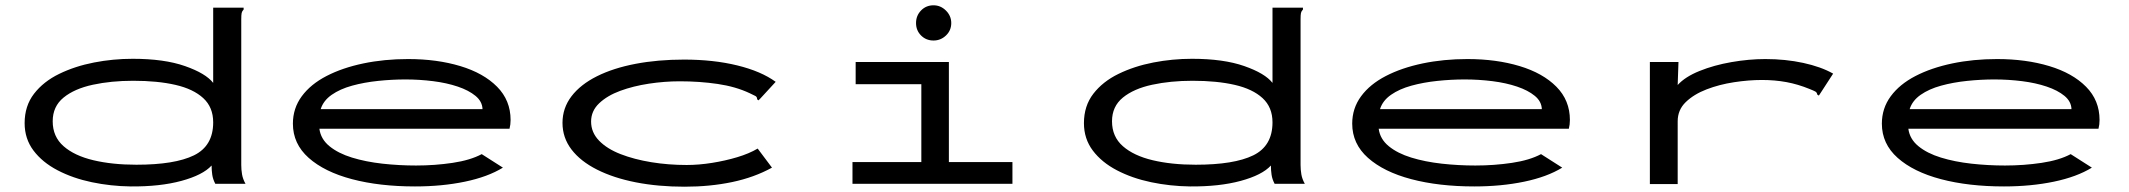

<svg xmlns="http://www.w3.org/2000/svg" viewBox="-20 -694 8040 725"><path d="M473 10Q398 9 326.5 -6Q255 -21 197.5 -51Q140 -81 106.5 -125.5Q73 -170 73 -229Q73 -294 108.5 -340Q144 -386 203.5 -415Q263 -444 335 -458Q407 -472 481 -472Q600 -472 678.5 -444.5Q757 -417 785 -381V-665H900V-658Q894 -652 892.5 -645Q891 -638 891 -621V-71Q891 -53 894 -35.5Q897 -18 907 0H793Q784 -17 781.5 -34Q779 -51 779 -69Q746 -33 665 -11Q584 11 473 10ZM495 -72Q640 -72 712.5 -107.5Q785 -143 785 -232Q785 -289 747.5 -323.5Q710 -358 642.5 -373.5Q575 -389 483 -389Q400 -389 330.5 -374Q261 -359 220 -325.5Q179 -292 179 -236Q179 -178 220 -142Q261 -106 332.5 -89Q404 -72 495 -72Z M1547 10Q1413 10 1309 -17.5Q1205 -45 1145.5 -98Q1086 -151 1086 -227Q1086 -285 1119.5 -330.5Q1153 -376 1213 -407Q1273 -438 1352 -454.5Q1431 -471 1521 -471Q1630 -471 1718 -444.5Q1806 -418 1857 -366.5Q1908 -315 1908 -241Q1908 -232 1907 -224Q1906 -216 1904 -208H1186Q1191 -169 1224 -142Q1257 -115 1309 -99Q1361 -83 1424 -76Q1487 -69 1551 -69Q1622 -69 1689 -79Q1756 -89 1799 -112L1879 -61Q1822 -26 1735.5 -8Q1649 10 1547 10ZM1191 -282H1802Q1801 -311 1775.5 -332Q1750 -353 1708.5 -367Q1667 -381 1615.5 -387.5Q1564 -394 1511 -394Q1460 -394 1407.5 -388.5Q1355 -383 1309.5 -370.5Q1264 -358 1232.5 -336Q1201 -314 1191 -282Z M2565 11Q2465 11 2381 -5.5Q2297 -22 2234.5 -53.5Q2172 -85 2138 -129.5Q2104 -174 2104 -230Q2104 -286 2138 -330.5Q2172 -375 2234 -406Q2296 -437 2380 -453Q2464 -469 2563 -469Q2674 -469 2764 -447Q2854 -425 2909 -385L2851 -322L2844 -315L2839 -319Q2839 -328 2832.5 -331.5Q2826 -335 2811 -342Q2758 -367 2690 -377Q2622 -387 2547 -387Q2489 -387 2430 -378Q2371 -369 2322 -351Q2273 -333 2242.5 -304Q2212 -275 2212 -235Q2212 -194 2242 -163Q2272 -132 2323.5 -112Q2375 -92 2439.5 -81.5Q2504 -71 2573 -71Q2619 -71 2669 -79Q2719 -87 2764 -100.5Q2809 -114 2841 -133L2895 -61Q2828 -24 2744.5 -6.5Q2661 11 2565 11Z M3199 0V-82H3459V-376H3211V-460H3563V-82H3803V0ZM3505 -541Q3477 -541 3458 -560Q3439 -579 3439 -607Q3439 -635 3458 -654.5Q3477 -674 3505 -674Q3532 -674 3552 -654Q3572 -634 3572 -607Q3572 -579 3552 -560Q3532 -541 3505 -541Z M4473 10Q4398 9 4326.5 -6Q4255 -21 4197.5 -51Q4140 -81 4106.5 -125.5Q4073 -170 4073 -229Q4073 -294 4108.5 -340Q4144 -386 4203.5 -415Q4263 -444 4335 -458Q4407 -472 4481 -472Q4600 -472 4678.5 -444.5Q4757 -417 4785 -381V-665H4900V-658Q4894 -652 4892.5 -645Q4891 -638 4891 -621V-71Q4891 -53 4894 -35.5Q4897 -18 4907 0H4793Q4784 -17 4781.5 -34Q4779 -51 4779 -69Q4746 -33 4665 -11Q4584 11 4473 10ZM4495 -72Q4640 -72 4712.5 -107.5Q4785 -143 4785 -232Q4785 -289 4747.5 -323.5Q4710 -358 4642.5 -373.5Q4575 -389 4483 -389Q4400 -389 4330.5 -374Q4261 -359 4220 -325.5Q4179 -292 4179 -236Q4179 -178 4220 -142Q4261 -106 4332.5 -89Q4404 -72 4495 -72Z M5547 10Q5413 10 5309 -17.5Q5205 -45 5145.5 -98Q5086 -151 5086 -227Q5086 -285 5119.5 -330.5Q5153 -376 5213 -407Q5273 -438 5352 -454.5Q5431 -471 5521 -471Q5630 -471 5718 -444.5Q5806 -418 5857 -366.5Q5908 -315 5908 -241Q5908 -232 5907 -224Q5906 -216 5904 -208H5186Q5191 -169 5224 -142Q5257 -115 5309 -99Q5361 -83 5424 -76Q5487 -69 5551 -69Q5622 -69 5689 -79Q5756 -89 5799 -112L5879 -61Q5822 -26 5735.5 -8Q5649 10 5547 10ZM5191 -282H5802Q5801 -311 5775.5 -332Q5750 -353 5708.5 -367Q5667 -381 5615.5 -387.5Q5564 -394 5511 -394Q5460 -394 5407.5 -388.5Q5355 -383 5309.5 -370.5Q5264 -358 5232.5 -336Q5201 -314 5191 -282Z M6210 -460H6318L6315 -373Q6343 -404 6397.5 -426Q6452 -448 6518 -459.5Q6584 -471 6646 -471Q6722 -471 6789 -456.5Q6856 -442 6902 -416L6854 -342L6848 -333L6842 -337Q6841 -345 6834.5 -348.5Q6828 -352 6813 -358Q6769 -376 6725.5 -384Q6682 -392 6633 -392Q6583 -392 6527.5 -383.5Q6472 -375 6424 -356.5Q6376 -338 6345.5 -308.5Q6315 -279 6315 -236V1H6210Z M7547 10Q7413 10 7309 -17.5Q7205 -45 7145.5 -98Q7086 -151 7086 -227Q7086 -285 7119.5 -330.5Q7153 -376 7213 -407Q7273 -438 7352 -454.5Q7431 -471 7521 -471Q7630 -471 7718 -444.5Q7806 -418 7857 -366.5Q7908 -315 7908 -241Q7908 -232 7907 -224Q7906 -216 7904 -208H7186Q7191 -169 7224 -142Q7257 -115 7309 -99Q7361 -83 7424 -76Q7487 -69 7551 -69Q7622 -69 7689 -79Q7756 -89 7799 -112L7879 -61Q7822 -26 7735.5 -8Q7649 10 7547 10ZM7191 -282H7802Q7801 -311 7775.5 -332Q7750 -353 7708.5 -367Q7667 -381 7615.5 -387.5Q7564 -394 7511 -394Q7460 -394 7407.5 -388.5Q7355 -383 7309.5 -370.5Q7264 -358 7232.5 -336Q7201 -314 7191 -282Z"/></svg>

Font: Inconsolata UltraExpanded Medium
Style: Regular
Weight: 500
Width: 9
Monospace: yes
Designer: Raph Levien, Cyreal, Brenton Simpson
Foundry: Raph Levien, Cyreal, Google
Version: Version 3.001; ttfautohint (v1.8.2.53-6de2)